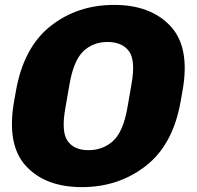

<svg xmlns="http://www.w3.org/2000/svg" viewBox="-20 -745 798 779"><path d="M37.1 -333.5Q6.3 -157.7 85 -71.8Q163.6 14.2 312.5 14.2Q460.9 14.2 571.5 -71.8Q682.1 -157.7 712.9 -333.5L720.7 -377.4Q752 -553.2 671.6 -639.2Q591.3 -725.1 442.9 -725.1Q293.9 -725.1 185.1 -639.2Q76.2 -553.2 44.9 -377.4ZM245.1 -306.2 262.2 -404.3Q279.3 -501 318.8 -537.8Q358.4 -574.7 416.5 -574.7Q475.1 -574.7 502.9 -537.8Q530.8 -501 513.7 -404.3L496.6 -306.2Q479.5 -210 438.5 -172.9Q397.5 -135.7 338.9 -135.7Q280.8 -135.7 254.4 -172.9Q228 -210 245.1 -306.2Z"/></svg>

Font: Roboto Flex
Style: wght 1000 wdth 100 opsz 14.0 GRAD 0.00 slnt -10.00 XTRA 468 XOPQ 96 YOPQ 79 YTLC 514 YTUC 712 YTAS 750 YTDE -203.00 YTFI 738
Weight: 1000
Italic angle: -10°
Designer: Berlow after Robertson
Foundry: Google
Version: Version 3.100